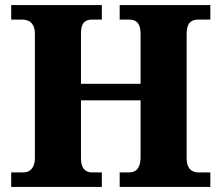

<svg xmlns="http://www.w3.org/2000/svg" viewBox="-20 -734 869 754"><path d="M24 0V-57H72Q85 -57 95 -63Q105 -69 111 -81.5Q117 -94 117 -114V-600Q117 -622 110 -634.5Q103 -647 92 -652Q81 -657 67 -657H24V-714H380V-657H340Q328 -657 318 -652Q308 -647 303 -635Q298 -623 298 -601V-405H532V-599Q532 -622 526.5 -634.5Q521 -647 511 -652Q501 -657 486 -657H450V-714H806V-657H758Q745 -657 734.5 -652Q724 -647 718.5 -634.5Q713 -622 713 -599V-113Q713 -93 719 -80.5Q725 -68 735.5 -62.5Q746 -57 758 -57H806V0H450V-57H487Q501 -57 511 -63Q521 -69 526.5 -82.5Q532 -96 532 -117V-340H298V-114Q298 -94 303 -81.5Q308 -69 318 -63Q328 -57 340 -57H380V0Z"/></svg>

Font: Noto Serif Bengali ExtraBold
Style: Regular
Weight: 800
Designer: Juan Bruce, Universal Thirst, Indian Type Foundry and the Monotype Design Team.
Foundry: Monotype Imaging Inc.
Version: Version 2.003